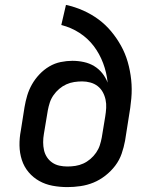

<svg xmlns="http://www.w3.org/2000/svg" viewBox="-20 -755 640 783"><path d="M255 8Q224 8 194.5 2.5Q165 -3 140 -17Q115 -31 96.5 -53Q78 -75 69 -103Q60 -131 59.5 -161.5Q59 -192 65 -223L80 -318Q84 -342 91 -365.5Q98 -389 110.5 -411Q123 -433 141 -452Q159 -471 181 -484Q203 -497 227.5 -502Q252 -507 275 -507Q299 -507 322 -502Q345 -497 364 -485.5Q383 -474 397 -456.5Q411 -439 419 -418Q415 -459 400.5 -497.5Q386 -536 362 -567.5Q338 -599 304 -621Q270 -643 230 -653L249 -735Q286 -727 319.5 -712Q353 -697 381.5 -676Q410 -655 433 -627.5Q456 -600 473.5 -568.5Q491 -537 501 -502Q511 -467 515 -429.5Q519 -392 515.5 -353.5Q512 -315 505 -276L490 -181Q485 -154 476 -128Q467 -102 450 -79.5Q433 -57 410 -39Q387 -21 361.5 -10.5Q336 0 308.5 4Q281 8 255 8ZM255 -76Q271 -76 287.5 -78.5Q304 -81 319.5 -88Q335 -95 348.5 -106.5Q362 -118 372 -132.5Q382 -147 387 -162.5Q392 -178 395 -194L409 -279Q412 -297 413 -314.5Q414 -332 410.5 -348.5Q407 -365 399 -379.5Q391 -394 378 -404Q365 -414 348.5 -418.5Q332 -423 315 -423Q299 -423 282.5 -420.5Q266 -418 250.5 -411Q235 -404 221.5 -392.5Q208 -381 198 -366.5Q188 -352 183 -336.5Q178 -321 175 -305L159 -209Q156 -192 156 -175Q156 -158 159.5 -142.5Q163 -127 171.5 -114Q180 -101 193 -92Q206 -83 222 -79.5Q238 -76 255 -76Z"/></svg>

Font: Iosevka HT Medium Extended
Style: Italic
Weight: 500
Width: 7
Italic angle: -9°
Monospace: yes
Designer: Belleve Invis
Foundry: Belleve Invis
Version: Version 32.3.0; ttfautohint (v1.8.4)